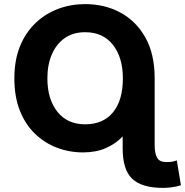

<svg xmlns="http://www.w3.org/2000/svg" viewBox="-20 -729 902 936"><path d="M775 187Q672 187 625 143Q578 99 578 -5V-64Q544 -28 496 -7Q448 14 385 14Q318 14 257.5 -9Q197 -32 150 -77.5Q103 -123 76.5 -190.5Q50 -258 50 -347Q50 -436 77.5 -503.5Q105 -571 153.5 -617Q202 -663 264 -686Q326 -709 395 -709Q490 -709 566.5 -668Q643 -627 688.5 -546.5Q734 -466 734 -347V-21Q734 19 746 40Q758 61 789 61Q808 61 817.5 59.5Q827 58 842 53L862 174Q838 182 813.5 184.5Q789 187 775 187ZM395 -123Q483 -123 531 -181.5Q579 -240 579 -347Q579 -449 530.5 -510.5Q482 -572 395 -572Q337 -572 296 -543.5Q255 -515 233 -464.5Q211 -414 211 -347Q211 -246 259.5 -184.5Q308 -123 395 -123Z"/></svg>

Font: Ubuntu Sans ExtraBold
Style: Regular
Weight: 800
Designer: Dalton Maag Ltd
Foundry: Dalton Maag Ltd
Version: Version 1.006; ttfautohint (v1.8.4.7-5d5b)